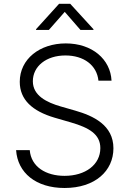

<svg xmlns="http://www.w3.org/2000/svg" viewBox="-20 -963 672 996"><path d="M314.9 12.2C473.1 12.2 568.4 -76.2 568.4 -193.8C568.4 -314 463.9 -362.3 370.1 -389.2L293.9 -411.1C223.6 -431.6 150.4 -466.3 150.4 -541.5C150.4 -619.1 219.7 -675.3 319.3 -675.3C414.6 -675.3 482.4 -625 490.7 -544.4H558.6C553.2 -655.3 458.5 -737.8 321.3 -737.8C186 -737.8 82.5 -656.7 82.5 -538.6C82.5 -446.3 147 -386.7 263.2 -352.5L349.1 -327.6C440.4 -300.8 500.5 -267.6 500.5 -194.8C500.5 -108.4 422.9 -50.8 314.9 -50.8C218.3 -50.8 141.6 -97.2 134.3 -184.1H63.5C71.3 -66.9 166 12.2 314.9 12.2ZM233.4 -807.6 315.9 -901.4 397.5 -807.6H464.8V-811.5L344.2 -943.4H286.6L167 -811.5V-807.6Z"/></svg>

Font: Raveo Light
Style: Regular
Weight: 300
Designer: Jakub Foglar, Rasmus Andersson (Inter)
Foundry: Jakubfoglar.com
Version: Version 1.100;Glyphs 3.2.3 (3260)